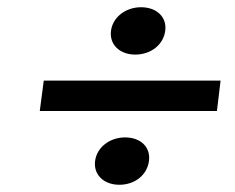

<svg xmlns="http://www.w3.org/2000/svg" viewBox="-20 -595 650 531"><path d="M354 -444C397 -444 432 -471 437 -510C442 -548 413 -575 370 -575C328 -575 292 -548 287 -510C282 -471 312 -444 354 -444ZM243 -150C238 -111 268 -84 310 -84C353 -84 387 -111 392 -150C397 -188 369 -215 326 -215C284 -215 248 -188 243 -150ZM90 -288H580L590 -372H101Z"/></svg>

Font: Falling Sky
Style: ExtObl
Weight: 400
Designer: Paul D. Hunt
Foundry: Adobe Systems Incorporated
Version: Version 1.02